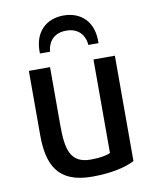

<svg xmlns="http://www.w3.org/2000/svg" viewBox="-86 -829 742 910"><g transform="rotate(-10 285.0 -374.0)"><path d="M282 -762C364 -762 427 -709 423 -604H374C373 -633 355 -689 282 -689C209 -689 191 -633 190 -604H141C137 -709 200 -762 282 -762ZM489 -25C450 -4 380 14 284 14C116 14 75 -83 75 -225V-532H177V-252C177 -136 193 -67 291 -67C334 -67 368 -73 386 -82V-532H489Z"/></g></svg>

Font: Repo Medium
Style: Regular
Weight: 500
Designer: Stefan Peev
Foundry: Context Ltd
Version: Version 1.502